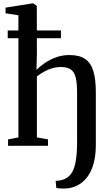

<svg xmlns="http://www.w3.org/2000/svg" viewBox="-20 -840 644 1106"><path d="M352 246Q346.5 246 336.5 245.8Q326.5 245.5 317.2 244.8Q308 244 304.5 242.5L300.5 201.5Q308.5 202.5 325.8 199.2Q343 196 354 190.5Q379.5 179 395 152.8Q410.5 126.5 417.2 83Q424 39.5 424 -22V-308Q424 -356.5 417.2 -389Q410.5 -421.5 390.5 -437.8Q370.5 -454 332 -454Q305.5 -454 280.5 -446.8Q255.5 -439.5 233.5 -427Q211.5 -414.5 192.5 -400V-48.5L256.5 -37V0H26.5V-37L86 -48.5V-752L12 -763.5V-796L163.5 -820H173L192 -806L192.5 -528.5L190 -437Q208 -456.5 236.8 -476.2Q265.5 -496 302 -509.5Q338.5 -523 379.5 -523Q438 -523 471.2 -499.8Q504.5 -476.5 518.2 -429Q532 -381.5 532 -309V-4.5Q532 54.5 519.5 100.8Q507 147 483.2 179Q459.5 211 426.2 228Q393 245 352 246ZM24.5 -620V-664.5H331V-620Z"/></svg>

Font: Merriweather 72pt Medium
Style: Regular
Weight: 500
Version: Version 2.100